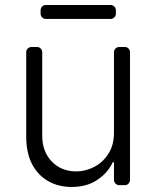

<svg xmlns="http://www.w3.org/2000/svg" viewBox="-20 -731 617 758"><path d="M170.1 -16Q130 -38.7 106.5 -83.1Q83.5 -127.5 83.5 -192.1V-524.9Q83.5 -533.4 89.5 -539.4Q95.5 -545.5 104.4 -545.5H126.1Q134.6 -545.5 140.6 -539.4Q146.7 -533.4 146.7 -524.9V-196Q146.7 -132.8 184.3 -93.4Q222.3 -54.3 280.9 -54.3Q317.5 -54.3 351.9 -72.1Q386.4 -89.8 408 -124.3Q430 -157.7 430 -208.5V-524.9Q430 -533.4 436.1 -539.4Q442.1 -545.5 451 -545.5H472.7Q481.2 -545.5 487.2 -539.4Q493.3 -533.4 493.3 -524.9V-21Q493.3 -12.1 487.2 -6Q481.2 0 472.7 0H451Q442.1 0 436.1 -6Q430 -12.1 430 -21V-90.6H425.1Q405.9 -48.7 364.3 -21Q323.2 7.1 262.8 7.1Q210.9 7.1 170.1 -16ZM140.3 -690.7Q140.3 -699.2 146.3 -705.3Q152.3 -711.3 160.9 -711.3H416.5Q425.1 -711.3 431.3 -705.3Q437.5 -699.2 437.5 -690.7V-676.8Q437.5 -668.3 431.3 -662.3Q425.1 -656.2 416.5 -656.2H160.9Q152.3 -656.2 146.3 -662.3Q140.3 -668.3 140.3 -676.8Z"/></svg>

Font: DeltaSans Light
Style: Regular
Weight: 300
Designer: Rasmus Andersson
Foundry: rsms
Version: Version 3.012